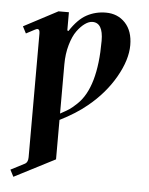

<svg xmlns="http://www.w3.org/2000/svg" viewBox="-52 -529 628 810"><g transform="rotate(5 262.0 -124.0)"><path d="M208 -45V-253C208 -283 211.7 -310.7 219 -336C226.3 -361.3 235.3 -381.3 246 -396C256.7 -410.7 267.7 -422 279 -430C290.3 -438 301 -442 311 -442C341 -442 356 -416.7 356 -366C356 -234 330 -143.3 278 -94C264.7 -81.3 254 -72.3 246 -67C238 -61.7 225.3 -54.3 208 -45ZM20 209 35 238 208 149V-18C253.3 -40.7 291.7 -65 323 -91C370.3 -129.7 408 -173.5 436 -222.5C464 -271.5 478 -316.7 478 -358C478 -398 467.3 -429.3 446 -452C424.7 -474.7 397.3 -486 364 -486C334.7 -486 307.7 -479.3 283 -466C258.3 -452.7 235 -429 213 -395L208 -397V-474H164L20 -398L35 -369L71 -388C76.3 -390.7 80 -392 82 -392C88.7 -392 92 -386 92 -374V150C92 164 88 173.3 80 178Z"/></g></svg>

Font: Km Standard TT
Style: Bold
Weight: 700
Designer: Alexey Kryukov <alexios@thessalonica.org.ru>
Version: Version 2.0.2